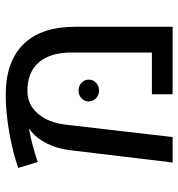

<svg xmlns="http://www.w3.org/2000/svg" viewBox="4 -630 626 674"><g transform="rotate(-90 317.0 -293.0)"><path d="M83.5 0 127.4 -365.7Q132.8 -406.2 150.4 -441.4Q168 -476.6 191.9 -495.6Q194.3 -497.6 197 -499.3Q199.7 -501 201.7 -502.4L200.7 -503.9Q179.2 -500.5 146.2 -491.9Q113.3 -483.4 85.4 -473.6L64.5 -542Q102.1 -555.2 146.2 -564.9Q190.4 -574.7 235.8 -580.3Q281.2 -585.9 320.8 -585.9Q437 -585.9 498.3 -524.2Q559.6 -462.4 560.1 -342.8V0H323.2V-72.8H469.7V-353Q469.7 -430.2 434.8 -470Q399.9 -509.8 334.5 -509.8Q287.1 -509.8 255.4 -473.4Q223.6 -437 216.3 -374.5L172.9 0ZM335.9 -258.3Q319.8 -258.3 308.8 -269.3Q297.9 -280.3 297.9 -294.4Q297.9 -309.6 308.8 -319.8Q319.8 -330.1 335.9 -330.1Q352.5 -330.1 363.5 -319.8Q374.5 -309.6 374.5 -294.4Q374.5 -279.3 363.5 -268.8Q352.5 -258.3 335.9 -258.3Z"/></g></svg>

Font: Heebo
Style: Regular
Weight: 400
Designer: Oded Ezer
Foundry: Ezer Type House
Version: Version 3.100